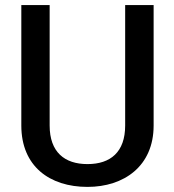

<svg xmlns="http://www.w3.org/2000/svg" viewBox="-20 -731 691 761"><path d="M476.1 -710.9V-233.4C476.1 -128.4 418 -80.6 326.7 -80.6C235.8 -80.6 176.8 -128.4 176.8 -233.4V-710.9H64.5V-233.4C64.5 -72.3 176.3 9.8 326.7 9.8C471.2 9.8 588.9 -72.3 588.9 -233.4V-710.9Z"/></svg>

Font: Bert Sans Medium
Style: Regular
Weight: 500
Designer: Christian Robertson (Google), Cristiano Sobral
Foundry: Google, Cristiano Sobral
Version: Version 3.101